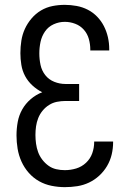

<svg xmlns="http://www.w3.org/2000/svg" viewBox="-20 -763 540 791"><path d="M247 8Q220 8 192.5 2.5Q165 -3 141 -16.5Q117 -30 98.5 -51Q80 -72 68.5 -97.5Q57 -123 52.5 -150.5Q48 -178 48 -205Q48 -233 53 -260.5Q58 -288 71.5 -312Q85 -336 106.5 -354.5Q128 -373 154 -383Q132 -394 113.5 -411Q95 -428 83.5 -449.5Q72 -471 68 -495.5Q64 -520 64 -544Q64 -570 68 -595.5Q72 -621 82.5 -644Q93 -667 110 -687Q127 -707 149 -720Q171 -733 196 -738Q221 -743 247 -743Q271 -743 295.5 -738.5Q320 -734 341.5 -723Q363 -712 380 -694.5Q397 -677 408 -655.5Q419 -634 424.5 -610Q430 -586 430 -561V-555H352V-559Q352 -581 346 -602.5Q340 -624 325.5 -640.5Q311 -657 290 -665Q269 -673 247 -673Q223 -673 201 -663Q179 -653 165.5 -633.5Q152 -614 147 -590.5Q142 -567 142 -543Q142 -519 147 -495.5Q152 -472 166.5 -453.5Q181 -435 203.5 -426Q226 -417 250 -417H306V-347H250Q232 -347 214.5 -343.5Q197 -340 182 -330.5Q167 -321 155.5 -307Q144 -293 137.5 -276.5Q131 -260 128.5 -242.5Q126 -225 126 -207Q126 -189 128.5 -171Q131 -153 137 -136.5Q143 -120 154 -105.5Q165 -91 179.5 -80.5Q194 -70 211.5 -66Q229 -62 247 -62Q271 -62 294 -69Q317 -76 334.5 -92.5Q352 -109 360 -131.5Q368 -154 368 -178V-180H446V-177Q446 -151 440 -126Q434 -101 421 -79Q408 -57 389 -39.5Q370 -22 347 -11Q324 0 298.5 4Q273 8 247 8Z"/></svg>

Font: Iosevka Custom
Style: Regular
Weight: 400
Monospace: yes
Designer: Belleve Invis
Foundry: Belleve Invis
Version: Version 32.5.0; ttfautohint (v1.8.4)